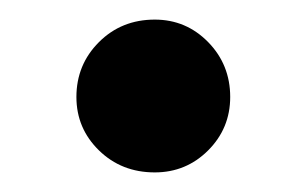

<svg xmlns="http://www.w3.org/2000/svg" viewBox="-20 -398 313 196"><path d="M58 -299Q58 -332 81 -355Q104 -378 138 -378Q170 -378 192.5 -355Q215 -332 215 -299Q215 -267 192.5 -244.5Q170 -222 138 -222Q104 -222 81 -244.5Q58 -267 58 -299Z"/></svg>

Font: KoHo SemiBold
Style: Regular
Weight: 600
Designer: Cadson Demak & Katatrad Team
Foundry: Cadson Demak Co.,Ltd.
Version: Version 1.000; ttfautohint (v1.6)